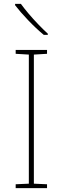

<svg xmlns="http://www.w3.org/2000/svg" viewBox="-20 -972 323 992"><path d="M223 0H61V-20L129 -23V-690L61 -694V-714H223V-694L155 -690V-23L223 -20ZM88 -952Q103 -931 127 -902.5Q151 -874 178 -846Q205 -818 227 -798V-792H206Q166 -825 125 -868Q84 -911 58 -945V-952Z"/></svg>

Font: Noto Sans Oriya Thin
Style: Regular
Weight: 100
Designer: Amélie Bonet and Sol Matas
Foundry: Google LLC
Version: Version 2.006; ttfautohint (v1.8.4.7-5d5b)